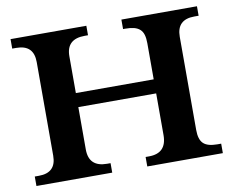

<svg xmlns="http://www.w3.org/2000/svg" viewBox="-74 -754 1029 848"><g transform="rotate(-10 441.0 -329.5)"><path d="M520.5 -42.5H535.6Q615.2 -42.5 615.2 -124V-311H266.1V-121.1Q266.1 -42.5 347.7 -42.5H363.3V0H23.4V-42.5H42Q119.6 -42.5 119.6 -119.1V-539.1Q119.6 -616.2 41.5 -616.2H23.4V-658.7H363.3V-616.2H348.1Q266.1 -616.2 266.1 -539.1V-374H615.2V-536.1Q615.2 -558.6 610.6 -574Q606 -589.4 595.7 -598.6Q585.4 -607.9 569.3 -612.1Q553.2 -616.2 530.3 -616.2H520.5V-658.7H859.4V-616.2H839.8Q761.2 -616.2 761.2 -539.1V-121.1Q761.2 -78.1 780 -60.3Q798.8 -42.5 841.8 -42.5H859.4V0H520.5Z"/></g></svg>

Font: XB Niloofar
Style: Bold
Weight: 700
Designer: Behnam
Foundry: Irmug
Version: Version 7.201 2008